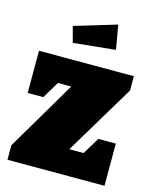

<svg xmlns="http://www.w3.org/2000/svg" viewBox="-111 -805 706 880"><g transform="rotate(15 242.5 -365.0)"><path d="M160.2 -595.2 140.1 -669.9 339.8 -730 359.9 -615.2ZM20 -520H470.2V-452.1L271 -120.1H338.9L387.2 -200.2H470.2V0H9.8V-68.8L205.1 -399.9H142.1L94.2 -319.8H20Z"/></g></svg>

Font: Mikodacs
Style: Regular
Weight: 400
Designer: gluk (gluksza@wp.pl)
Foundry: gluk (gluksza@wp.pl)
Version: Version 0.28